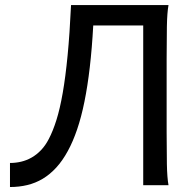

<svg xmlns="http://www.w3.org/2000/svg" viewBox="-20 -733 758 760"><path d="M349.1 -632.3Q344.2 -542 335.4 -466.8Q326.7 -391.6 314.2 -330.3Q301.8 -269 285.2 -220.5Q268.6 -171.9 248.5 -135.3Q227.5 -96.7 202.6 -69.6Q177.7 -42.5 149.2 -25.4Q120.6 -8.3 88.1 -0.5Q55.7 7.3 19.5 7.3V-87.9Q42 -87.9 63.7 -93Q85.4 -98.1 105.2 -109.4Q125 -120.6 142.3 -138.7Q159.7 -156.7 173.3 -183.1Q189.5 -213.9 203.4 -258.1Q217.3 -302.2 228.3 -365.2Q239.3 -428.2 247.6 -513.7Q255.9 -599.1 261.2 -712.9H647Q641.6 -683.6 640.6 -628.2Q639.6 -572.8 639.6 -500.5V-210Q639.6 -137.2 640.6 -83.3Q641.6 -29.3 647 0H546.9V-632.3Z"/></svg>

Font: Andika Cyr
Style: Regular
Weight: 400
Designer: Victor Gaultney, Annie Olsen, Julie Remington, Don Collingsworth, Eric Hays, Becca Hirsbrunner
Foundry: SIL International
Version: Version 5.000